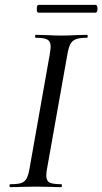

<svg xmlns="http://www.w3.org/2000/svg" viewBox="-20 -768 420 788"><path d="M22 -12Q53 -12 67.5 -17Q82 -22 89.5 -36Q97 -50 102 -81L184 -544Q188 -570 188 -576Q188 -598 174.5 -605.5Q161 -613 127 -613Q124 -613 124 -619Q124 -625 127 -625L170 -624Q208 -622 230 -622Q258 -622 296 -624L337 -625Q340 -625 340 -619Q340 -613 337 -613Q307 -613 291.5 -607Q276 -601 268.5 -586.5Q261 -572 256 -542L174 -81Q170 -62 170 -48Q170 -26 183 -19Q196 -12 232 -12Q234 -12 234 -6Q234 0 232 0Q206 0 190 -1L126 -2L66 -1Q50 0 22 0Q19 0 19 -6Q19 -12 22 -12ZM131 -732Q131 -748 138 -748H372Q380 -748 380 -732Q380 -716 372 -716H138Q131 -716 131 -732Z"/></svg>

Font: Cormorant Garamond Medium
Style: Italic
Weight: 500
Italic angle: -10°
Designer: Christian Thalmann (Catharsis Fonts)
Foundry: Catharsis Fonts
Version: Version 4.000